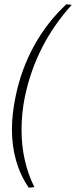

<svg xmlns="http://www.w3.org/2000/svg" viewBox="-20 -733 356 900"><path d="M36 -127Q36 -198 53 -280Q79 -408 139.5 -518Q200 -628 291 -713L316 -710Q148 -524 97 -281Q81 -204 81 -125Q81 23 141 144L115 147Q36 32 36 -127Z"/></svg>

Font: Taviraj ExtraLight
Style: Italic
Weight: 275
Italic angle: -12°
Designer: Katatrad Team
Foundry: CadsonDemak
Version: Version 1.001